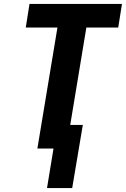

<svg xmlns="http://www.w3.org/2000/svg" viewBox="-20 -755 640 976"><path d="M219 201 252 0H170L272 -615H111L130 -735H600L581 -615H419L337 -120H401L347 201Z"/></svg>

Font: Iosevka SS04 Hv Ex Obl
Style: Regular
Weight: 900
Width: 7
Italic angle: -9°
Monospace: yes
Designer: Belleve Invis
Foundry: Belleve Invis
Version: Version 19.0.0; ttfautohint (v1.8.4)